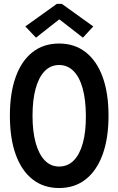

<svg xmlns="http://www.w3.org/2000/svg" viewBox="-20 -949 602 977"><path d="M280.8 7.8Q202.1 7.8 146 -36.1Q89.8 -80.1 60.1 -162.4Q30.3 -244.6 30.3 -360.4Q30.3 -475.6 60.1 -557.9Q89.8 -640.1 145.8 -683.8Q201.7 -727.5 280.8 -727.5Q359.4 -727.5 415.8 -683.6Q472.2 -639.6 502.2 -557.6Q532.2 -475.6 532.2 -360.4Q532.2 -245.1 502.2 -162.8Q472.2 -80.6 416 -36.4Q359.9 7.8 280.8 7.8ZM280.8 -101.6Q324.7 -101.6 355.2 -132.3Q385.7 -163.1 401.6 -220.9Q417.5 -278.8 417 -360.4Q416.5 -442.4 400.4 -500Q384.3 -557.6 353.8 -587.9Q323.2 -618.2 280.8 -618.2Q237.8 -618.2 207.5 -587.2Q177.2 -556.2 161.4 -498.3Q145.5 -440.4 145.5 -360.4Q145.5 -279.8 161.6 -221.9Q177.7 -164.1 207.8 -132.8Q237.8 -101.6 280.8 -101.6ZM163.1 -757.3 108.9 -814.5 269 -929.2H294.9L454.6 -814.5L401.9 -757.3L283.2 -849.6H280.3Z"/></svg>

Font: Reddit Mono SemiBold
Style: Regular
Weight: 600
Monospace: yes
Designer: Stephen Hutchings
Foundry: Reddit
Version: Version 1.014